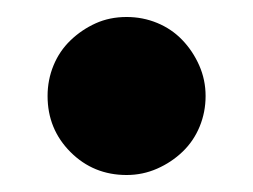

<svg xmlns="http://www.w3.org/2000/svg" viewBox="-20 -400 298 226"><path d="M36 -194ZM129 -380Q148 -380 165 -373Q182 -366 194.5 -353Q207 -340 214.5 -323Q222 -306 222 -287Q222 -268 215 -251Q208 -234 195 -221.5Q182 -209 165 -201.5Q148 -194 129 -194Q90 -194 63 -221Q36 -248 36 -287Q36 -306 43 -323Q50 -340 63 -352.5Q76 -365 92.5 -372.5Q109 -380 129 -380Z"/></svg>

Font: Rosa Sans Black
Style: Regular
Weight: 900
Designer: Pentagram / MCKL
Foundry: Pentagram / MCKL
Version: Version 1.005;September 16, 2019;FontCreator 11.5.0.2425 64-